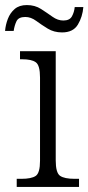

<svg xmlns="http://www.w3.org/2000/svg" viewBox="-42 -738 349 758"><path d="M24 0V-32H42Q82 -32 99 -43.5Q116 -55 116 -103V-432Q116 -480 99.5 -492Q83 -504 46 -504H37V-536H178V-105Q178 -56 195 -44Q212 -32 253 -32H270V0ZM203 -610Q171 -610 146.5 -625Q122 -640 101 -655.5Q80 -671 58 -671Q31 -671 23 -654Q15 -637 12 -616H-22Q-20 -640 -11 -663.5Q-2 -687 16 -702.5Q34 -718 64 -718Q96 -718 120 -702.5Q144 -687 165 -672Q186 -657 208 -657Q233 -657 242 -673.5Q251 -690 253 -710H287Q284 -672 265.5 -641Q247 -610 203 -610Z"/></svg>

Font: Noto Serif SemiCondensed Light
Style: Regular
Weight: 300
Width: 4
Designer: Monotype Design Team
Foundry: Monotype Imaging Inc.
Version: Version 2.013